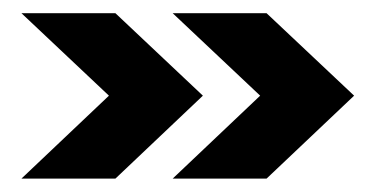

<svg xmlns="http://www.w3.org/2000/svg" viewBox="-20 -354 561 291"><path d="M12.5 -83.3 145.1 -209 12.5 -334H154.9L287.5 -209L154.9 -83.3ZM241.7 -83.3 374.3 -209 241.7 -334H384L516.7 -209L384 -83.3Z"/></svg>

Font: co2trust
Style: Bold
Weight: 700
Designer: Kristian Moeller
Foundry: Dicotype
Version: Version 1.000